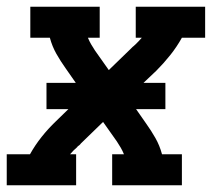

<svg xmlns="http://www.w3.org/2000/svg" viewBox="-27 -550 647 570"><path d="M-7 0V-92H62Q77 -119 96.5 -143.5Q116 -168 139 -190L176 -226H111V-304H198L168 -347Q153 -368 140.5 -390Q128 -412 121 -438H63V-530H269V-438H234Q238 -428 243.5 -418.5Q249 -409 255 -400L296 -342L362 -406Q365 -409 367 -411Q369 -413 372 -415Q372 -415 372 -415Q372 -415 372 -416H373Q373 -416 373 -416Q373 -416 373 -416Q378 -421 383.5 -426.5Q389 -432 394 -438H376V-530H582V-438H513Q498 -411 478.5 -386.5Q459 -362 437 -340L399 -304H464V-226H377L407 -183Q422 -162 434.5 -140Q447 -118 454 -92H513V0H306V-92H341Q337 -102 331.5 -111.5Q326 -121 320 -130L279 -188L213 -124Q211 -121 208.5 -119Q206 -117 203 -115Q203 -115 203 -115Q203 -115 203 -114Q203 -114 203 -114Q203 -114 203 -114Q197 -109 191.5 -103.5Q186 -98 181 -92H199V0Z"/></svg>

Font: Iosevka Curly Slab SmBdEx
Style: Italic
Weight: 600
Width: 7
Italic angle: -9°
Monospace: yes
Designer: Belleve Invis
Foundry: Belleve Invis
Version: Version 11.1.0; ttfautohint (v1.8.3)